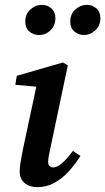

<svg xmlns="http://www.w3.org/2000/svg" viewBox="-20 -756 433 790"><path d="M141 -612Q117 -612 100.5 -626.5Q84 -641 84 -667Q84 -698 105 -717Q126 -736 152 -736Q176 -736 192 -721Q208 -706 208 -682Q208 -651 188 -631.5Q168 -612 141 -612ZM325 -612Q303 -612 286 -626.5Q269 -641 269 -667Q269 -698 290 -717Q311 -736 336 -736Q361 -736 377 -721Q393 -706 393 -682Q393 -651 372.5 -631.5Q352 -612 325 -612ZM61 -51Q61 -68 65 -90.5Q69 -113 74 -140L134 -421L155 -397L43 -407L49 -444L239 -499L259 -487L187 -145Q183 -127 180.5 -112.5Q178 -98 178 -90Q178 -79 184 -73Q190 -67 199 -67Q214 -67 233.5 -83Q253 -99 280 -135L311 -114Q290 -81 263.5 -51.5Q237 -22 204.5 -4Q172 14 133 14Q101 14 81 -3Q61 -20 61 -51Z"/></svg>

Font: Source Serif 4 18pt SemiBold
Style: Italic
Weight: 600
Italic angle: -12°
Designer: Frank Grießhammer
Foundry: Adobe Systems Incorporated
Version: Version 4.004;hotconv 1.0.116;makeotfexe 2.5.65601